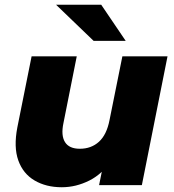

<svg xmlns="http://www.w3.org/2000/svg" viewBox="-20 -779 732 808"><path d="M240 9Q174 9 125.5 -19.5Q77 -48 57 -104Q37 -160 53 -243L113 -542H303L247 -261Q236 -209 253.5 -181Q271 -153 316 -153Q364 -153 396.5 -182.5Q429 -212 441 -274L495 -542H685L577 0H397L428 -153L452 -109Q413 -48 356.5 -19.5Q300 9 240 9ZM374 -607 216 -759H406L509 -607Z"/></svg>

Font: Montserrat Thin ExtraBold
Style: Italic
Weight: 800
Italic angle: -11.3°
Version: Version 9.000